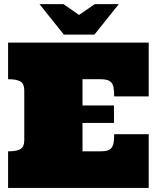

<svg xmlns="http://www.w3.org/2000/svg" viewBox="-20 -930 776 950"><path d="M476.1 -181.2Q496.1 -181.2 509.5 -184.6Q522.9 -188 531 -197.5Q539.1 -207 542 -223.6Q544.9 -240.2 544.9 -266.1H715.8V0H20V-181.2Q63 -181.2 81.5 -192.6Q100.1 -204.1 100.1 -235.8V-482.9Q100.1 -515.1 81.5 -526.6Q63 -538.1 20 -538.1V-719.2H715.8V-453.1H544.9Q544.9 -479 542 -495.6Q539.1 -512.2 531 -521.5Q522.9 -530.8 509.5 -534.4Q496.1 -538.1 476.1 -538.1H388.2V-408.2H543.9V-321.8H388.2V-181.2ZM175.3 -909.7H293.9L371.1 -856L449.2 -909.7H567.9L447.3 -758.8H295.9Z"/></svg>

Font: Ultra
Style: Regular
Weight: 400
Designer: Astigmatic (AOETI)
Foundry: Astigmatic (AOETI)
Version: Version 1.000